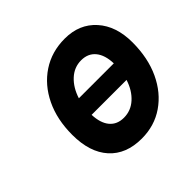

<svg xmlns="http://www.w3.org/2000/svg" viewBox="-138 -665 820 820"><g transform="rotate(-45 272.0 -255.5)"><path d="M281.5 12Q187 12 134.8 -46Q82.5 -104 82.5 -209.5Q82.5 -302 116.5 -372.5Q150.5 -443 211 -483Q271.5 -523 350.5 -523Q438.5 -523 491.2 -464.2Q544 -405.5 544 -307Q544 -213 510.5 -141.2Q477 -69.5 417.8 -28.8Q358.5 12 281.5 12ZM334.5 -408Q292.5 -408 260.5 -378.5Q228.5 -349 213 -300H424Q422.5 -351.5 399.2 -379.8Q376 -408 334.5 -408ZM290.5 -105Q333 -105 365 -134Q397 -163 412.5 -211.5H201.5Q203.5 -160 226.5 -132.5Q249.5 -105 290.5 -105Z"/></g></svg>

Font: Overpass
Style: Bold Italic
Weight: 700
Italic angle: -10°
Designer: Delve Withrington, Dave Bailey, Thomas Jockin
Foundry: Delve Fonts LLC
Version: Version 4.000; ttfautohint (v1.8.3)